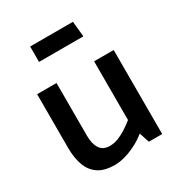

<svg xmlns="http://www.w3.org/2000/svg" viewBox="-171 -826 897 960"><g transform="rotate(-30 277.0 -346.5)"><path d="M383 -485V-146Q363 -130 339.5 -114.5Q316 -99 291 -89Q266 -79 241 -79Q202 -79 184 -106Q166 -133 166 -181V-485H54V-173Q54 -119 69 -76Q84 -33 119 -8.5Q154 16 215 16Q244 16 276.5 6.5Q309 -3 341 -19.5Q373 -36 400 -58L419 0H496V-485ZM143 -620H399L390 -709H143Z"/></g></svg>

Font: Catamaran SemiBold
Style: Regular
Weight: 600
Designer: Pria Ravichandran
Version: Version 2.000